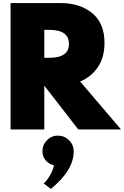

<svg xmlns="http://www.w3.org/2000/svg" viewBox="-20 -845 810 1253"><path d="M49 -825H375Q502 -825 582 -759Q662 -693 662 -565Q662 -472 619.5 -408Q577 -344 503 -313L770 0H491L269 -286V0H49ZM269 -650V-468H303Q430 -468 430 -558Q430 -650 303 -650ZM357 40Q400 40 430.5 70Q461 100 461 143Q461 266 312 388L265 352Q271 347 280 337.5Q289 328 307.5 297Q326 266 332 234Q299 226 278 201.5Q257 177 257 143Q257 100 286.5 70Q316 40 357 40Z"/></svg>

Font: Spartan MB
Style: Regular
Weight: 900
Designer: Matt Bailey
Foundry: Matt Bailey
Version: Version 001.001